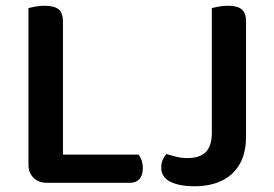

<svg xmlns="http://www.w3.org/2000/svg" viewBox="-20 -635 954 668"><path d="M79 -390H199V-7L143 1Q114 1 96.5 -16.5Q79 -34 79 -62ZM143 1V-97H462Q468 -90 472.5 -77.5Q477 -65 477 -50Q477 -25 465 -12Q453 1 433 1ZM199 -261H79V-607Q87 -609 103 -612Q119 -615 135 -615Q168 -615 183.5 -603Q199 -591 199 -559ZM717 -289H836V-161Q836 -101 813 -62.5Q790 -24 750 -5.5Q710 13 658 13Q603 13 572 -3Q541 -19 541 -52Q541 -69 547 -81Q553 -93 559 -99Q576 -94 594 -89.5Q612 -85 632 -85Q675 -85 696 -106Q717 -127 717 -172ZM836 -244H717V-607Q725 -609 740.5 -612Q756 -615 772 -615Q805 -615 820.5 -603Q836 -591 836 -559Z"/></svg>

Font: BalooTamma2SemiBold
Style: Regular
Weight: 600
Designer: Divya Kowshik, Shuchita Grover and Ek Type
Foundry: Ek Type
Version: Version 1.700